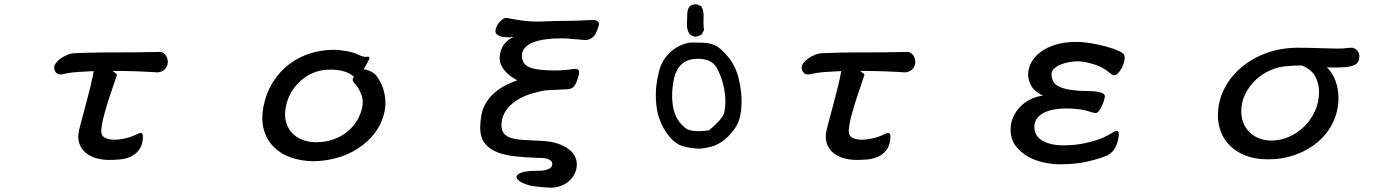

<svg xmlns="http://www.w3.org/2000/svg" viewBox="-20 -704 6540 899"><path d="M267.6 -355.5Q255.9 -354.5 249.5 -358.4Q243.2 -362.3 239.3 -368.2Q235.4 -374 234.4 -380.4Q233.4 -386.7 233.4 -389.6Q234.4 -399.4 243.2 -410.6Q252 -421.9 266.1 -431.6Q280.3 -441.4 297.9 -448.2Q315.4 -455.1 335.9 -455.1Q403.3 -458 471.2 -458.5Q539.1 -459 611.3 -459Q639.6 -459 672.9 -460Q706.1 -460.9 731.4 -460.9Q738.3 -460.9 749 -452.6Q759.8 -444.3 763.7 -427.7Q767.6 -413.1 764.2 -401.4Q760.7 -389.6 753.4 -381.3Q746.1 -373 735.8 -369.1Q725.6 -365.2 715.8 -365.2Q699.2 -366.2 673.8 -367.7Q648.4 -369.1 619.6 -370.1Q590.8 -371.1 561 -371.6Q531.2 -372.1 506.8 -372.1Q520.5 -362.3 523.9 -359.4Q527.3 -356.4 527.3 -352.5L494.1 -253.9Q488.3 -237.3 481.4 -214.8Q474.6 -192.4 468.3 -168.9Q461.9 -145.5 458 -124Q454.1 -102.5 454.1 -89.8Q454.1 -67.4 472.2 -58.6Q490.2 -49.8 515.6 -49.8Q538.1 -49.8 564.9 -55.7Q591.8 -61.5 623 -76.2Q629.9 -80.1 637.7 -81.5Q645.5 -83 649.4 -69.3Q649.4 -28.3 633.3 -5.4Q617.2 17.6 593.3 28.8Q569.3 40 542 42.5Q514.6 44.9 492.2 44.9Q460.9 44.9 432.1 37.1Q403.3 29.3 382.3 12.2Q361.3 -4.9 351.6 -31.7Q341.8 -58.6 350.6 -96.7Q353.5 -110.4 362.8 -143.6Q372.1 -176.8 382.8 -217.8Q393.6 -258.8 403.8 -300.3Q414.1 -341.8 418.9 -371.1Q401.4 -370.1 381.3 -369.1Q361.3 -368.2 341.3 -366.7Q321.3 -365.2 302.2 -362.3Q283.2 -359.4 267.6 -355.5Z M1706.1 -438.5Q1710 -434.6 1710 -429.7Q1707 -422.9 1700.2 -410.6Q1693.4 -398.4 1682.6 -378.9Q1692.4 -378.9 1703.1 -375Q1713.9 -371.1 1722.2 -366.2Q1730.5 -361.3 1735.8 -356.4Q1741.2 -351.6 1742.2 -349.6Q1770.5 -312.5 1779.8 -267.6Q1789.1 -222.7 1781.2 -184.6Q1769.5 -127.9 1736.8 -84Q1704.1 -40 1657.7 -9.8Q1611.3 20.5 1556.2 35.6Q1501 50.8 1444.3 50.8Q1386.7 49.8 1338.9 32.2Q1291 14.6 1259.3 -18.6Q1227.5 -51.8 1214.8 -99.1Q1202.1 -146.5 1213.9 -207Q1227.5 -272.5 1259.8 -322.3Q1292 -372.1 1335.9 -404.8Q1379.9 -437.5 1432.6 -454.1Q1485.4 -470.7 1541 -470.7Q1569.3 -470.7 1602.1 -464.8Q1634.8 -459 1657.2 -448.2Q1672.9 -440.4 1681.2 -439Q1689.5 -437.5 1693.8 -437.5Q1698.2 -437.5 1700.2 -438.5Q1702.1 -439.5 1706.1 -438.5ZM1647.5 -305.7Q1645.5 -307.6 1641.1 -312Q1636.7 -316.4 1633.8 -321.8Q1630.9 -327.1 1631.3 -333Q1631.8 -338.9 1637.7 -343.8Q1621.1 -360.4 1592.8 -369.1Q1564.5 -377.9 1532.2 -377.9Q1485.4 -378.9 1448.7 -363.8Q1412.1 -348.6 1385.3 -323.7Q1358.4 -298.8 1341.8 -268.6Q1325.2 -238.3 1319.3 -208Q1310.5 -168 1318.4 -136.7Q1326.2 -105.5 1345.7 -83.5Q1365.2 -61.5 1395 -49.8Q1424.8 -38.1 1460 -38.1Q1502.9 -38.1 1539.6 -50.8Q1576.2 -63.5 1604.5 -85.9Q1632.8 -108.4 1650.9 -138.2Q1668.9 -168 1675.8 -200.2Q1682.6 -234.4 1671.9 -261.2Q1661.1 -288.1 1647.5 -305.7Z M2402.3 -328.1Q2388.7 -335 2374 -345.2Q2359.4 -355.5 2347.2 -368.7Q2335 -381.8 2327.1 -397.9Q2319.3 -414.1 2319.3 -432.6Q2319.3 -443.4 2322.3 -457Q2325.2 -470.7 2332.5 -484.4Q2339.8 -498 2353 -510.3Q2366.2 -522.5 2385.7 -530.3Q2380.9 -530.3 2375 -529.8Q2369.1 -529.3 2363.3 -529.3Q2354.5 -529.3 2343.3 -530.3Q2332 -531.2 2322.8 -534.2Q2313.5 -537.1 2306.6 -543Q2299.8 -548.8 2299.8 -558.6Q2299.8 -566.4 2304.2 -577.1Q2308.6 -587.9 2315.9 -597.2Q2323.2 -606.4 2332.5 -613.3Q2341.8 -620.1 2350.6 -620.1Q2351.6 -620.1 2359.4 -618.7Q2367.2 -617.2 2376 -615.7Q2384.8 -614.3 2392.6 -612.8Q2400.4 -611.3 2401.4 -611.3Q2462.9 -600.6 2520.5 -603.5Q2578.1 -606.4 2634.8 -606.4Q2676.8 -606.4 2706.5 -608.4Q2736.3 -610.4 2763.7 -610.4Q2764.6 -610.4 2769 -608.9Q2773.4 -607.4 2777.8 -604.5Q2782.2 -601.6 2784.2 -595.7Q2786.1 -589.8 2782.2 -580.1Q2771.5 -543 2755.9 -529.8Q2740.2 -516.6 2722.7 -516.6Q2717.8 -516.6 2706.5 -517.6Q2695.3 -518.6 2679.2 -520Q2663.1 -521.5 2644.5 -522.9Q2626 -524.4 2607.4 -524.4Q2568.4 -524.4 2535.2 -520Q2502 -515.6 2477.1 -505.9Q2452.1 -496.1 2438 -480.5Q2423.8 -464.8 2423.8 -443.4Q2423.8 -403.3 2460 -388.7Q2496.1 -374 2577.1 -374Q2592.8 -374 2608.9 -375Q2625 -376 2638.2 -377.4Q2651.4 -378.9 2659.7 -380.4Q2668 -381.8 2669.9 -381.8Q2691.4 -381.8 2691.4 -367.7Q2691.4 -353.5 2685.5 -336.9Q2679.7 -319.3 2674.3 -309.1Q2668.9 -298.8 2661.1 -293.5Q2653.3 -288.1 2642.1 -286.6Q2630.9 -285.2 2612.3 -285.2Q2589.8 -283.2 2556.2 -282.2Q2522.5 -281.2 2491.2 -271.5Q2457 -263.7 2427.7 -250Q2398.4 -236.3 2376 -216.8Q2353.5 -197.3 2340.8 -172.4Q2328.1 -147.5 2328.1 -118.2Q2328.1 -92.8 2339.8 -78.6Q2351.6 -64.5 2374.5 -57.6Q2397.5 -50.8 2430.2 -48.8Q2462.9 -46.9 2504.9 -44.9Q2527.3 -44.9 2554.7 -40.5Q2582 -36.1 2606.9 -25.9Q2631.8 -15.6 2651.4 1.5Q2670.9 18.6 2677.7 43Q2683.6 63.5 2678.7 85.9Q2673.8 108.4 2659.2 127.9Q2644.5 147.5 2619.6 160.6Q2594.7 173.8 2560.5 174.8Q2560.5 174.8 2548.8 174.3Q2537.1 173.8 2521 172.4Q2504.9 170.9 2486.8 168.9Q2468.8 167 2456.1 163.1Q2425.8 154.3 2410.6 142.6Q2395.5 130.9 2398.9 120.6Q2402.3 110.4 2425.3 103Q2448.2 95.7 2495.1 95.7Q2502.9 95.7 2514.2 95.2Q2525.4 94.7 2536.1 91.8Q2546.9 88.9 2555.2 83.5Q2563.5 78.1 2565.4 68.4Q2567.4 56.6 2560.5 49.8Q2553.7 43 2542.5 39.6Q2531.2 36.1 2518.1 35.6Q2504.9 35.2 2495.1 35.2Q2442.4 33.2 2394.5 28.3Q2346.7 23.4 2309.6 9.3Q2272.5 -4.9 2250.5 -32.2Q2228.5 -59.6 2228.5 -106.4Q2228.5 -134.8 2233.9 -165Q2239.3 -195.3 2256.8 -224.6Q2274.4 -253.9 2309.1 -280.8Q2343.8 -307.6 2402.3 -328.1Z M3252 -7.8Q3214.8 -9.8 3180.7 -18.6Q3146.5 -27.3 3119.1 -58.6Q3091.8 -89.8 3074.2 -130.4Q3056.6 -170.9 3052.7 -216.8Q3048.8 -262.7 3052.7 -298.8Q3056.6 -335 3066.4 -373Q3076.2 -411.1 3101.1 -441.4Q3126 -471.7 3159.7 -488.3Q3193.4 -504.9 3219.7 -504.9Q3246.1 -504.9 3273.9 -503.9Q3301.8 -502.9 3327.1 -492.2Q3352.5 -481.4 3388.7 -438.5Q3424.8 -395.5 3439.5 -333Q3454.1 -270.5 3452.1 -217.8Q3450.2 -165 3437.5 -133.3Q3424.8 -101.6 3392.6 -68.4Q3360.4 -35.2 3326.2 -22.5Q3292 -9.8 3252 -7.8ZM3299.8 -93.8Q3364.3 -147.5 3371.1 -177.7Q3377.9 -208 3376 -245.1Q3374 -282.2 3363.3 -319.3Q3352.5 -356.4 3336.9 -384.8Q3321.3 -413.1 3290 -422.9Q3258.8 -432.6 3222.2 -426.8Q3185.5 -420.9 3163.1 -394.5Q3140.6 -368.2 3132.8 -321.3Q3125 -274.4 3127.9 -232.4Q3130.9 -190.4 3144.5 -160.6Q3158.2 -130.9 3186.5 -106.4Q3214.8 -82 3299.8 -93.8ZM3236.3 -532.2Q3220.7 -534.2 3209 -543.9Q3195.3 -565.4 3196.3 -592.8Q3197.3 -620.1 3198.2 -641.1Q3199.2 -662.1 3209 -673.8Q3222.7 -685.5 3244.1 -683.6L3264.6 -673.8Q3276.4 -650.4 3274.4 -620.6Q3272.5 -590.8 3276.4 -563.5L3266.6 -543.9Q3252 -534.2 3236.3 -532.2Z M3767.6 -355.5Q3755.9 -354.5 3749.5 -358.4Q3743.2 -362.3 3739.3 -368.2Q3735.4 -374 3734.4 -380.4Q3733.4 -386.7 3733.4 -389.6Q3734.4 -399.4 3743.2 -410.6Q3752 -421.9 3766.1 -431.6Q3780.3 -441.4 3797.9 -448.2Q3815.4 -455.1 3835.9 -455.1Q3903.3 -458 3971.2 -458.5Q4039.1 -459 4111.3 -459Q4139.6 -459 4172.9 -460Q4206.1 -460.9 4231.4 -460.9Q4238.3 -460.9 4249 -452.6Q4259.8 -444.3 4263.7 -427.7Q4267.6 -413.1 4264.2 -401.4Q4260.7 -389.6 4253.4 -381.3Q4246.1 -373 4235.8 -369.1Q4225.6 -365.2 4215.8 -365.2Q4199.2 -366.2 4173.8 -367.7Q4148.4 -369.1 4119.6 -370.1Q4090.8 -371.1 4061 -371.6Q4031.2 -372.1 4006.8 -372.1Q4020.5 -362.3 4023.9 -359.4Q4027.3 -356.4 4027.3 -352.5L3994.1 -253.9Q3988.3 -237.3 3981.4 -214.8Q3974.6 -192.4 3968.3 -168.9Q3961.9 -145.5 3958 -124Q3954.1 -102.5 3954.1 -89.8Q3954.1 -67.4 3972.2 -58.6Q3990.2 -49.8 4015.6 -49.8Q4038.1 -49.8 4064.9 -55.7Q4091.8 -61.5 4123 -76.2Q4129.9 -80.1 4137.7 -81.5Q4145.5 -83 4149.4 -69.3Q4149.4 -28.3 4133.3 -5.4Q4117.2 17.6 4093.3 28.8Q4069.3 40 4042 42.5Q4014.6 44.9 3992.2 44.9Q3960.9 44.9 3932.1 37.1Q3903.3 29.3 3882.3 12.2Q3861.3 -4.9 3851.6 -31.7Q3841.8 -58.6 3850.6 -96.7Q3853.5 -110.4 3862.8 -143.6Q3872.1 -176.8 3882.8 -217.8Q3893.6 -258.8 3903.8 -300.3Q3914.1 -341.8 3918.9 -371.1Q3901.4 -370.1 3881.3 -369.1Q3861.3 -368.2 3841.3 -366.7Q3821.3 -365.2 3802.2 -362.3Q3783.2 -359.4 3767.6 -355.5Z M5244.1 -447.3Q5248 -433.6 5244.1 -417Q5240.2 -400.4 5232.4 -385.7Q5224.6 -371.1 5214.8 -361.3Q5205.1 -351.6 5196.3 -351.6Q5191.4 -351.6 5184.6 -356.4Q5177.7 -361.3 5168 -369.1Q5157.2 -377.9 5142.1 -386.2Q5127 -394.5 5108.4 -400.9Q5089.8 -407.2 5069.3 -411.6Q5048.8 -416 5029.3 -417Q5007.8 -417 4985.8 -413.1Q4963.9 -409.2 4946.3 -401.9Q4928.7 -394.5 4916.5 -383.3Q4904.3 -372.1 4903.3 -357.4Q4903.3 -342.8 4908.2 -329.6Q4913.1 -316.4 4925.8 -306.6Q4938.5 -296.9 4961.4 -290Q4984.4 -283.2 5019.5 -280.3Q5031.2 -278.3 5053.2 -278.3Q5075.2 -278.3 5097.7 -276.9Q5120.1 -275.4 5136.7 -270Q5153.3 -264.6 5153.3 -252.9Q5153.3 -247.1 5149.4 -234.4Q5145.5 -221.7 5139.6 -208.5Q5133.8 -195.3 5126 -185.1Q5118.2 -174.8 5110.4 -174.8Q5107.4 -174.8 5100.1 -176.3Q5092.8 -177.7 5089.8 -178.7Q5063.5 -188.5 5032.7 -192.4Q5002 -196.3 4972.7 -196.3Q4942.4 -196.3 4915.5 -191.4Q4888.7 -186.5 4868.2 -176.3Q4847.7 -166 4835.4 -149.4Q4823.2 -132.8 4823.2 -110.4Q4823.2 -66.4 4861.8 -44.9Q4900.4 -23.4 4959 -23.4Q5014.6 -23.4 5063 -34.2Q5111.3 -44.9 5147.5 -60.5Q5156.2 -64.5 5166 -69.8Q5175.8 -75.2 5184.1 -80.1Q5192.4 -85 5199.2 -88.4Q5206.1 -91.8 5209 -91.8Q5212.9 -91.8 5215.8 -87.9Q5218.8 -84 5218.8 -80.1Q5218.8 -48.8 5205.1 -19Q5191.4 10.7 5163.1 24.4Q5128.9 39.1 5072.8 52.2Q5016.6 65.4 4941.4 65.4Q4909.2 65.4 4869.1 57.1Q4829.1 48.8 4794.4 29.8Q4759.8 10.7 4735.8 -20.5Q4711.9 -51.8 4711.9 -97.7Q4711.9 -129.9 4724.6 -157.2Q4737.3 -184.6 4758.3 -205.6Q4779.3 -226.6 4806.6 -239.7Q4834 -252.9 4863.3 -255.9Q4822.3 -276.4 4808.1 -303.2Q4793.9 -330.1 4793.9 -355.5Q4793.9 -382.8 4808.1 -410.2Q4822.3 -437.5 4851.1 -459.5Q4879.9 -481.4 4921.9 -494.6Q4963.9 -507.8 5019.5 -507.8Q5050.8 -507.8 5088.4 -501.5Q5126 -495.1 5158.7 -486.3Q5191.4 -477.5 5215.3 -466.8Q5239.3 -456.1 5244.1 -447.3Z M6193.4 -388.7Q6218.8 -363.3 6232.9 -325.7Q6247.1 -288.1 6247.1 -247.1Q6247.1 -183.6 6221.2 -130.4Q6195.3 -77.1 6150.4 -39.1Q6105.5 -1 6045.9 20.5Q5986.3 42 5918 42Q5856.4 42 5812 24.4Q5767.6 6.8 5738.8 -22Q5710 -50.8 5696.3 -87.4Q5682.6 -124 5682.6 -162.1Q5682.6 -227.5 5710.9 -285.2Q5739.3 -342.8 5789.6 -386.2Q5839.8 -429.7 5908.7 -455.1Q5977.5 -480.5 6057.6 -480.5Q6081.1 -480.5 6107.9 -480Q6134.8 -479.5 6160.6 -478.5Q6186.5 -477.5 6210.4 -477.1Q6234.4 -476.6 6252.9 -476.6Q6269.5 -476.6 6281.7 -478.5Q6293.9 -480.5 6311.5 -480.5Q6313.5 -480.5 6318.8 -478.5Q6324.2 -476.6 6330.1 -472.2Q6335.9 -467.8 6340.3 -460.4Q6344.7 -453.1 6344.7 -443.4Q6345.7 -427.7 6340.3 -416.5Q6335 -405.3 6318.8 -398.4Q6302.7 -391.6 6272.5 -389.2Q6242.2 -386.7 6193.4 -388.7ZM6076.2 -397.5Q6038.1 -397.5 6008.8 -394.5Q5968.8 -392.6 5930.2 -376Q5891.6 -359.4 5860.8 -331.1Q5830.1 -302.7 5811 -264.6Q5792 -226.6 5792 -182.6Q5792 -151.4 5802.7 -126Q5813.5 -100.6 5832.5 -83Q5851.6 -65.4 5877.4 -55.7Q5903.3 -45.9 5932.6 -45.9Q5975.6 -45.9 6015.6 -63.5Q6055.7 -81.1 6086.9 -111.8Q6118.2 -142.6 6137.2 -184.1Q6156.2 -225.6 6156.2 -274.4Q6156.2 -311.5 6139.2 -344.7Q6122.1 -377.9 6076.2 -397.5Z"/></svg>

Font: JasonHandwriting4
Style: Regular
Weight: 400
Version: Version 1.01.21